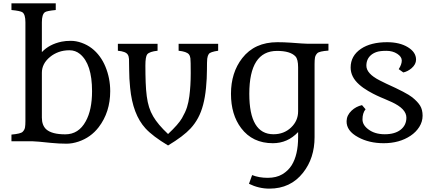

<svg xmlns="http://www.w3.org/2000/svg" viewBox="-20 -855 2617 1162"><path d="M49.3 -40.5Q105.5 -45.4 117.2 -57.4Q128.9 -69.3 131.3 -83.7Q133.8 -98.1 133.8 -121.6V-720.2Q133.8 -767.1 116.2 -780.3Q104.5 -789.1 49.3 -794.4V-835H317.4V-794.4Q262.7 -789.1 252 -781.2Q233.4 -768.1 233.4 -720.2V-539.6Q278.3 -587.4 353.5 -603Q377.4 -607.9 408.9 -607.9Q440.4 -607.9 474.1 -595.9Q507.8 -584 535.2 -563Q562.5 -542 583.5 -513.4Q604.5 -484.9 618.2 -451.2Q647 -381.3 647 -303.2Q647 -176.3 577.1 -85Q529.3 -22.9 455.1 2Q417.5 14.6 382.8 14.6Q337.9 14.6 289.1 9.8Q197.8 0 176.3 0H49.3ZM233.4 -143.1Q233.4 -96.7 259.8 -72.3Q293.9 -42 375 -42Q456.1 -42 499 -121.1Q537.1 -189.5 537.1 -303.2Q537.1 -468.3 463.9 -528.3Q436.5 -550.8 400.4 -550.8Q364.3 -550.8 335 -540Q305.7 -529.3 283.2 -510.7Q233.4 -470.2 233.4 -414.6Z M997.1 25.4Q904.3 -30.3 860.4 -78.1Q783.2 -162.6 767.6 -323.2Q761.7 -380.9 761.7 -430.9Q761.7 -481 760.7 -497.8Q759.8 -514.6 752.9 -524.9Q741.2 -543.5 693.4 -547.9V-589.8H933.6V-547.9Q885.3 -543 871.1 -526.4Q859.9 -512.2 859.9 -458Q859.9 -403.8 861.6 -356.9Q863.3 -310.1 868.2 -272.9Q873 -235.8 882.3 -206.3Q891.6 -176.8 907.2 -150.4Q935.5 -101.6 997.1 -43.9Q1060.1 -103 1081.3 -139.9Q1102.5 -176.8 1111.8 -206.3Q1121.1 -235.8 1126 -272.9Q1134.3 -335.9 1134.3 -411.9Q1134.3 -487.8 1132.3 -502.4Q1130.4 -517.1 1123 -526.4Q1108.9 -543 1061 -547.9V-589.8H1300.3V-547.9Q1252.4 -541 1244.1 -528.6Q1235.8 -516.1 1234.1 -499.5Q1232.4 -482.9 1232.4 -431.9Q1232.4 -380.9 1226.8 -323.2Q1221.2 -265.6 1209.2 -220.7Q1197.3 -175.8 1178.7 -141.4Q1160.2 -106.9 1133.8 -78.1Q1089.8 -30.3 997.1 25.4Z M1784.2 -55.7Q1720.7 11.7 1631.3 11.7Q1508.3 11.7 1439.5 -79.6Q1377.9 -161.1 1377.9 -287.1Q1377.9 -415.5 1445.8 -502.9Q1521 -599.6 1658.7 -599.6Q1697.8 -599.6 1740.2 -596.7Q1821.3 -590.3 1841.3 -590.3H1967.8V-548.8Q1912.1 -544.9 1900.4 -533Q1888.7 -521 1886.2 -506.1Q1883.8 -491.2 1883.8 -467.8V-24.9Q1883.8 102.1 1814 190.4Q1738.3 286.6 1610.4 286.6Q1546.4 286.6 1486.8 257.3L1505.9 204.6Q1547.9 221.2 1600.1 221.2Q1652.3 221.2 1688.2 200Q1724.1 178.7 1745.6 144.5Q1784.2 81.5 1784.2 -23.9ZM1488.8 -287.1Q1488.8 -42.5 1635.3 -42.5Q1698.7 -42.5 1741.7 -83.5Q1784.2 -124 1784.2 -181.2V-447.3Q1784.2 -496.6 1768.1 -513.7Q1736.8 -546.9 1656.7 -546.9Q1488.8 -546.9 1488.8 -287.1Z M2393.1 -436.5Q2411.6 -465.3 2411.6 -488.5Q2411.6 -511.7 2384 -529.5Q2356.4 -547.4 2318.4 -547.4Q2280.3 -547.4 2259.8 -540.5Q2239.3 -533.7 2225.1 -521.5Q2197.3 -497.6 2197.3 -457.5Q2197.3 -409.2 2278.3 -368.2Q2301.8 -356 2317.9 -348.6Q2441.4 -293 2474.6 -266.4Q2507.8 -239.7 2522.7 -215.3Q2537.6 -190.9 2537.6 -154.8Q2537.6 -118.7 2517.6 -86.9Q2497.6 -55.2 2464.4 -33.2Q2397 11.7 2302.2 11.7Q2213.9 11.7 2147.9 -24.4Q2075.7 -63 2077.6 -122.6Q2078.6 -157.7 2107.9 -185.5Q2134.3 -210.4 2170.9 -218.8L2192.4 -193.8Q2173.8 -170.9 2173.8 -132.3Q2173.8 -98.6 2209 -72.3Q2248 -42.5 2308.8 -42.5Q2369.6 -42.5 2404.5 -69.8Q2439.5 -97.2 2439.5 -143.1Q2439.5 -196.8 2349.6 -237.8Q2322.8 -250 2305.7 -257.1Q2288.6 -264.2 2284.2 -266.1Q2279.8 -268.1 2260 -277.1Q2240.2 -286.1 2208.7 -304.2Q2177.2 -322.3 2153.3 -343.8Q2102.1 -389.2 2102.1 -446.3Q2102.1 -517.1 2164.6 -559.6Q2224.1 -599.6 2322.8 -599.6Q2398.9 -599.6 2448.5 -569.3Q2498 -539.1 2498 -494.1Q2498 -465.8 2471.2 -442.4Q2447.8 -422.4 2420.9 -416.5Z"/></svg>

Font: Metamorphous
Style: Regular
Weight: 400
Designer: James Grieshaber
Foundry: James Grieshaber
Version: Version 1.001